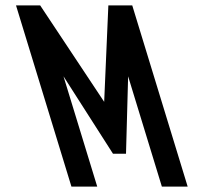

<svg xmlns="http://www.w3.org/2000/svg" viewBox="-20 -687 750 707"><path d="M576 0H671L467 -667H379L363.6 -312L128 -667H39L243 0H338L213.8 -406L396 -121H444L451.8 -406Z"/></svg>

Font: Din Kursivschrift
Style: LeftEng
Weight: 400
Version: Version 1.089